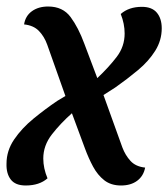

<svg xmlns="http://www.w3.org/2000/svg" viewBox="-28 -550 517 590"><path d="M51 20Q19 20 5 1.5Q-9 -17 -8 -47Q-8 -87 15.5 -121.5Q39 -156 75 -185.5Q111 -215 148 -240L173 -255L117 -413Q108 -438 91.5 -455Q75 -472 46 -475Q50 -501 70 -515.5Q90 -530 120 -530Q165 -530 189 -497.5Q213 -465 231 -416L271 -310Q306 -343 330.5 -375Q355 -407 355 -447Q355 -477 343 -507Q368 -529 408 -529Q439 -529 454 -511Q469 -493 469 -463Q469 -426 449 -394Q429 -362 396 -334.5Q363 -307 326 -281L290 -258L348 -97Q357 -73 373 -55.5Q389 -38 418 -35Q413 -9 393.5 5.5Q374 20 344 20Q313 20 292.5 4Q272 -12 258 -38Q244 -64 233 -94L193 -202Q158 -171 131.5 -137Q105 -103 105 -63Q105 -33 118 -2Q93 20 51 20Z"/></svg>

Font: Sansita Swashed
Style: Regular
Weight: 400
Designer: Pablo Cosgaya
Foundry: Omnibus-Type
Version: Version 1.003; ttfautohint (v1.8.3)